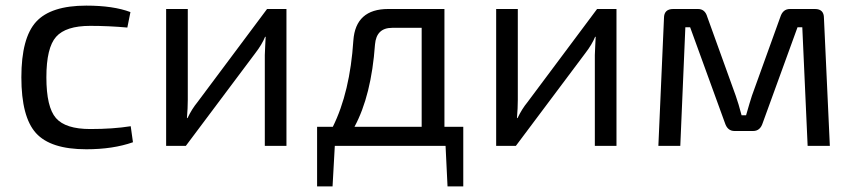

<svg xmlns="http://www.w3.org/2000/svg" viewBox="-20 -519 3041 683"><path d="M445 -70 453 -13Q382 12 287 12Q160 12 108 -45.5Q56 -103 56 -244Q56 -384 108.5 -441.5Q161 -499 287 -499Q383 -499 444 -476L433 -421Q367 -427 301 -427Q214 -427 179.5 -388Q145 -349 145 -244Q145 -138 179 -99Q213 -60 301 -60Q382 -60 445 -70Z M999 0H922V-323Q922 -335 923.5 -358.5Q925 -382 925 -388H923Q912 -361 889 -331L641 0H571V-487H648V-164Q648 -135 645 -99H647Q663 -132 682 -155L930 -487H999Z M1628 -68V144H1572L1565 0H1171L1163 144H1108V-68H1164Q1225 -191 1237 -375Q1245 -487 1361 -487H1561V-68ZM1480 -68V-420H1375Q1319 -420 1314 -361Q1301 -179 1241 -68Z M2173 0H2096V-323Q2096 -335 2097.5 -358.5Q2099 -382 2099 -388H2097Q2086 -361 2063 -331L1815 0H1745V-487H1822V-164Q1822 -135 1819 -99H1821Q1837 -132 1856 -155L2104 -487H2173Z M2790 -487H2879Q2911 -487 2911 -455L2932 0H2853L2834 -422H2817L2693 -81Q2684 -53 2659 -53H2593Q2568 -53 2559 -81L2435 -422H2418L2400 0H2322L2342 -455Q2342 -487 2375 -487H2463Q2488 -487 2496 -459L2597 -179Q2607 -151 2618 -109H2634Q2648 -158 2655 -179L2756 -459Q2765 -487 2790 -487Z"/></svg>

Font: Exo 2.0
Style: Regular
Weight: 400
Designer: Natanael Gama
Version: Version 1.001;PS 001.001;hotconv 1.0.70;makeotf.lib2.5.58329